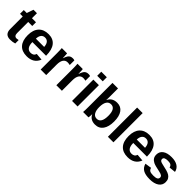

<svg xmlns="http://www.w3.org/2000/svg" viewBox="290 -2041 3366 3366"><g transform="rotate(45 1973.0 -358.0)"><path d="M320.8 -7.8Q271 8.8 205.1 8.8Q144.5 8.8 111.8 -24.2Q79.1 -57.1 79.1 -124V-435.5H12.2V-528.3H85.9L128.9 -652.3H214.8V-528.3H314.9V-435.5H214.8V-161.1Q214.8 -85.9 274.9 -85.9Q289.6 -85.9 320.8 -92.8Z M516.1 -237.8Q516.1 -160.6 544.7 -121.3Q573.2 -82 626 -82Q698.7 -82 717.8 -145L847.2 -133.8Q791 9.8 619.1 9.8Q500 9.8 436 -60.8Q372.1 -131.3 372.1 -266.6Q372.1 -397.5 437 -467.8Q502 -538.1 621.1 -538.1Q734.9 -538.1 794.9 -462.6Q855 -387.2 855 -241.7V-237.8ZM722.2 -323.7Q718.3 -387.7 691.4 -419.7Q664.6 -451.7 619.1 -451.7Q570.8 -451.7 544.7 -418Q518.6 -384.3 517.1 -323.7Z M1096.2 -259.3V0H959V-404.3Q959 -447.8 957.8 -476.8Q956.5 -505.9 955.1 -528.3H1085.9Q1086.9 -523.9 1087.9 -508.8Q1088.9 -493.7 1089.8 -474.9Q1090.8 -456.1 1091.6 -439.5Q1092.3 -422.9 1092.3 -415.5H1094.2Q1113.8 -470.2 1129.9 -494.1Q1145.5 -517.1 1167 -527.8Q1188.5 -538.6 1220.7 -538.6Q1247.1 -538.6 1263.2 -531.2V-416.5Q1230.5 -423.8 1204.6 -423.8Q1153.3 -423.8 1124.8 -382.3Q1096.2 -340.8 1096.2 -259.3Z M1485.4 -259.3V0H1348.1V-404.3Q1348.1 -447.8 1346.9 -476.8Q1345.7 -505.9 1344.2 -528.3H1475.1Q1476.1 -523.9 1477.1 -508.8Q1478 -493.7 1479 -474.9Q1480 -456.1 1480.7 -439.5Q1481.4 -422.9 1481.4 -415.5H1483.4Q1502.9 -470.2 1519 -494.1Q1534.7 -517.1 1556.2 -527.8Q1577.6 -538.6 1609.9 -538.6Q1636.2 -538.6 1652.3 -531.2V-416.5Q1619.6 -423.8 1593.8 -423.8Q1542.5 -423.8 1513.9 -382.3Q1485.4 -340.8 1485.4 -259.3Z M1874.5 -724.6V-623.5H1737.3V-724.6ZM1874.5 -528.3V0H1737.3V-528.3Z M2515.1 -266.1Q2515.1 -135.3 2462.6 -62.7Q2410.2 9.8 2312.5 9.8Q2197.8 9.8 2152.3 -85H2151.4Q2151.4 -73.7 2150.4 -55.7Q2149.4 -37.6 2147.9 -21.7Q2146.5 -5.9 2144.5 0H2011.2Q2013.2 -22.9 2014.2 -53Q2015.1 -83 2015.1 -120.6V-724.6H2152.3V-522.5Q2152.3 -501 2151.6 -479.5Q2150.9 -458 2150.4 -436.5H2152.3Q2198.2 -538.1 2321.3 -538.1Q2415 -538.1 2465.1 -467Q2515.1 -396 2515.1 -266.1ZM2372.1 -266.1Q2372.1 -442.9 2264.2 -442.9Q2208.5 -442.9 2179.4 -396.2Q2150.4 -349.6 2150.4 -261.7Q2150.4 -177.7 2179 -130.9Q2207.5 -84 2263.2 -84Q2372.1 -84 2372.1 -266.1Z M2763.2 -724.6V0H2626V-724.6Z M3017.1 -237.8Q3017.1 -160.6 3045.7 -121.3Q3074.2 -82 3127 -82Q3199.7 -82 3218.8 -145L3348.1 -133.8Q3292 9.8 3120.1 9.8Q3001 9.8 2937 -60.8Q2873 -131.3 2873 -266.6Q2873 -397.5 2938 -467.8Q3002.9 -538.1 3122.1 -538.1Q3235.8 -538.1 3295.9 -462.6Q3356 -387.2 3356 -241.7V-237.8ZM3223.1 -323.7Q3219.2 -387.7 3192.4 -419.7Q3165.5 -451.7 3120.1 -451.7Q3071.8 -451.7 3045.7 -418Q3019.5 -384.3 3018.1 -323.7Z M3905.3 -154.3Q3905.3 -77.6 3842.5 -33.9Q3779.8 9.8 3668.9 9.8Q3560.1 9.8 3502.2 -24.7Q3444.3 -59.1 3425.3 -131.8L3545.9 -149.9Q3556.2 -112.3 3581.3 -96.7Q3606.4 -81.1 3668.9 -81.1Q3726.6 -81.1 3752.9 -95.7Q3779.3 -110.4 3779.3 -141.6Q3779.3 -167 3758.1 -181.9Q3736.8 -196.8 3686 -207Q3571.3 -229.5 3529.3 -250Q3488.8 -270 3467.5 -301.3Q3446.3 -332.5 3446.3 -378.4Q3446.3 -454.1 3504.6 -496.3Q3563 -538.6 3669.9 -538.6Q3764.2 -538.6 3821.5 -502Q3878.9 -465.3 3893.1 -396L3771.5 -383.3Q3765.6 -415.5 3742.7 -431.4Q3719.7 -447.3 3669.9 -447.3Q3621.1 -447.3 3596.7 -434.8Q3572.3 -422.4 3572.3 -393.1Q3572.3 -370.1 3591.1 -356.7Q3609.9 -343.3 3654.3 -334.5Q3716.3 -321.8 3764.4 -308.3Q3812.5 -294.9 3841.8 -276.4Q3870.6 -257.8 3887.9 -228.8Q3905.3 -199.7 3905.3 -154.3Z"/></g></svg>

Font: Arimo
Style: Bold
Weight: 700
Designer: Steve Matteson
Foundry: Monotype Imaging Inc.
Version: Version 1.33